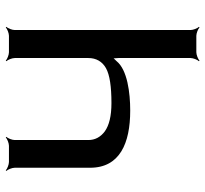

<svg xmlns="http://www.w3.org/2000/svg" viewBox="-43 -657 711 665"><g transform="rotate(90 312.5 -324.5)"><path d="M363 -420C301 -420 222 -410 192 -373C187 -367 179 -361 178 -356L182 -355C183 -360 181 -372 181 -379V-629C181 -638 187 -653 192 -658L190 -660C185 -655 170 -649 161 -649H104C95 -649 80 -655 75 -660L73 -658C78 -653 84 -638 84 -629V-20C84 -11 78 4 73 9L75 11C80 6 95 0 104 0H161C170 0 185 6 190 11L192 9C187 4 181 -11 181 -20V-275C181 -302 193 -323 216 -336C239 -349 280 -355 337 -355C382 -355 414 -347 435 -332C455 -317 465 -298 465 -275V-20C465 -11 459 4 454 9L456 11C461 6 476 0 485 0H541C550 0 565 6 570 11L572 9C567 4 561 -11 561 -20V-281C561 -384 476 -420 363 -420Z"/></g></svg>

Font: Gamestation Storm
Style: Regular
Weight: 400
Designer: Jonas Hecksher
Foundry: Jonas Hecksher, Playtypeª, e-types AS
Version: Version 1.003